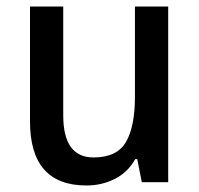

<svg xmlns="http://www.w3.org/2000/svg" viewBox="-20 -559 611 589"><path d="M496 -539V0H415L401 -71H395Q372 -30 332 -10Q292 10 245 10Q72 10 72 -187V-539H174V-205Q174 -76 267 -76Q339 -76 366.5 -123.5Q394 -171 394 -263V-539Z"/></svg>

Font: Noto Sans Sinhala SemiCondensed Medium
Style: Regular
Weight: 500
Width: 4
Designer: Jelle Bosma - Monotype Design Team
Foundry: Monotype Imaging Inc.
Version: Version 2.006; ttfautohint (v1.8.4.7-5d5b)